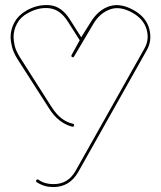

<svg xmlns="http://www.w3.org/2000/svg" viewBox="-20 -518 652 778"><path d="M196 240Q178 240 162 235.5Q146 231 130 221Q123 216 128 211Q132 207 137 211Q161 228 196 228Q256 229 287 173L565 -321Q586 -358 574 -399Q562 -440 519 -465Q467 -495 426 -480Q385 -465 360 -424L280 -289Q279 -286 275 -286Q272 -286 270 -288.5Q268 -291 270 -295L303 -355L254 -432Q224 -479 181 -484.5Q138 -490 93 -465Q63 -449 49 -422.5Q35 -396 35 -369Q35 -353 39.5 -333Q44 -313 60 -287L188 -86Q208 -55 228.5 -39Q249 -23 274 -17Q282 -15 280 -9Q279 -3 271 -5Q245 -12 221.5 -30Q198 -48 178 -80L50 -280Q34 -306 28.5 -328.5Q23 -351 23 -369Q23 -398 38 -426.5Q53 -455 85 -474Q131 -501 180.5 -497Q230 -493 264 -438L309 -367L348 -429Q379 -479 424.5 -493Q470 -507 525 -475Q573 -447 585 -400.5Q597 -354 575 -315L297 179Q262 240 196 240Z"/></svg>

Font: Moirai One
Style: Regular
Weight: 400
Designer: Jiyeon Park
Foundry: JAMO
Version: Version 1.000; ttfautohint (v1.8.4.7-5d5b);gftools[0.9.29]